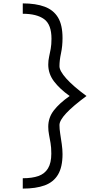

<svg xmlns="http://www.w3.org/2000/svg" viewBox="-20 -965 640 1130"><path d="M114 145V84Q169 84 206 71Q243 58 262.5 26Q282 -6 282 -61Q282 -97 277.5 -123Q273 -149 268.5 -172.5Q264 -196 264 -219Q264 -273 297 -315.5Q330 -358 390 -400Q331 -442 297.5 -486.5Q264 -531 264 -585Q264 -609 269 -631Q274 -653 278.5 -678Q283 -703 283 -737Q283 -821 239.5 -852.5Q196 -884 114 -884V-945Q191 -945 243 -925.5Q295 -906 321.5 -862Q348 -818 348 -741Q348 -693 339 -651.5Q330 -610 330 -575Q330 -548 370 -503Q410 -458 489 -400Q409 -341 369.5 -298.5Q330 -256 330 -229Q330 -206 334.5 -177Q339 -148 343.5 -117Q348 -86 348 -58Q348 18 321.5 62.5Q295 107 243 126Q191 145 114 145Z"/></svg>

Font: Victor Mono Thin Light
Style: Regular
Weight: 300
Monospace: yes
Version: Version 1.561;gftools[0.9.30]